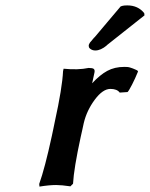

<svg xmlns="http://www.w3.org/2000/svg" viewBox="-20 -689 558 715"><path d="M429.2 -665 435.1 -667Q440.9 -668.9 454.1 -668.9Q494.1 -668.9 517.1 -640.1L518.1 -631.8L377 -520H377.9Q355 -501 335 -501Q324.7 -501 316.9 -506.6Q309.1 -512.2 311 -519H310.1Q310.1 -520 310.5 -521.2Q311 -522.5 311.3 -523.4Q311.5 -524.4 312.3 -525.6Q313 -526.9 313.5 -527.8Q314 -528.8 314.9 -530.3Q315.9 -531.7 316.7 -532.5Q317.4 -533.2 319.1 -535.2Q320.8 -537.1 321.8 -538.3Q322.8 -539.6 324.7 -542Q326.7 -544.4 328.1 -545.9Q328.6 -546.4 329.6 -547.9Q330.6 -549.3 331.1 -549.8V-548.8Q347.2 -567.9 380.1 -606.9Q413.1 -646 429.2 -665ZM442.9 -439.9Q449.2 -439.9 454.8 -439.5Q460.4 -439 466.6 -436.8Q472.7 -434.6 474.6 -434.1Q476.6 -433.6 483.9 -430.2L491.2 -426.8L494.1 -422.9Q483.4 -396.5 471.7 -373.8Q460 -351.1 455.1 -346.2L425.8 -344.2Q416 -357.9 391.1 -357.9Q362.8 -357.9 333 -317.9Q303.2 -277.8 292 -231Q290.5 -222.2 286.4 -205.1Q282.2 -188 280.8 -180.2Q254.9 -61 252 -4.9L242.2 4.9Q209 0 189 0Q163.1 0 127 5.9L126 -3.9Q147 -62.5 172.9 -182.1Q174.3 -190.4 178.5 -208.5Q182.6 -226.6 184.1 -235.8Q211.9 -362.3 214.8 -423.8Q214.8 -424.3 215.8 -428.5Q216.8 -432.6 216.8 -433.1Q270.5 -427.7 310.1 -436Q324.7 -436 329.1 -432.4Q333.5 -428.7 332 -419.9Q325.2 -389.6 323.2 -378.9Q352.1 -410.2 379.4 -425Q406.7 -439.9 442.9 -439.9Z"/></svg>

Font: Linear Smooth
Style: Bold Italic
Weight: 700
Designer: Philipp H. Poll, Flanker
Foundry: Philipp H. Poll, reworked by Flanker
Version: Version 1.061 | FøM Fix